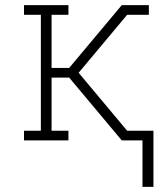

<svg xmlns="http://www.w3.org/2000/svg" viewBox="-20 -550 640 752"><path d="M538 182V0H457L251 -246H182V-38H248V0H74V-38H140V-492H74V-530H248V-492H182V-284H251L457 -530H563V-492H478L288 -265L478 -38H581V182Z"/></svg>

Font: Iosevka Curly Slab XLtEx
Style: Regular
Weight: 200
Width: 7
Monospace: yes
Designer: Belleve Invis
Foundry: Belleve Invis
Version: Version 11.1.0; ttfautohint (v1.8.3)